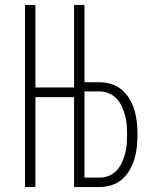

<svg xmlns="http://www.w3.org/2000/svg" viewBox="-20 -755 640 775"><path d="M81 0V-735H123V-402H279V-735H321V-423H381Q406 -423 430 -415.5Q454 -408 472.5 -392Q491 -376 503.5 -354.5Q516 -333 523 -309.5Q530 -286 532.5 -261Q535 -236 535 -212Q535 -187 532.5 -162.5Q530 -138 523 -114.5Q516 -91 503.5 -69Q491 -47 472.5 -31Q454 -15 430 -7.5Q406 0 381 0H279V-363H123V0ZM381 -38Q401 -38 419 -45Q437 -52 450.5 -66.5Q464 -81 472 -98.5Q480 -116 485 -135Q490 -154 491.5 -173Q493 -192 493 -212Q493 -231 491.5 -250.5Q490 -270 485 -288.5Q480 -307 472 -325Q464 -343 450.5 -357Q437 -371 419 -378.5Q401 -386 381 -386H321V-38Z"/></svg>

Font: Iosevka Extralight Extended
Style: Regular
Weight: 200
Width: 7
Monospace: yes
Designer: Belleve Invis
Foundry: Belleve Invis
Version: Version 32.5.0; ttfautohint (v1.8.4)